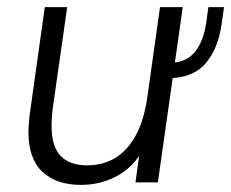

<svg xmlns="http://www.w3.org/2000/svg" viewBox="-20 -513 650 540"><path d="M208 7Q138 7 99 -30Q60 -67 60 -142Q60 -152 61 -163.5Q62 -175 63 -187L106 -493H169L128 -206Q127 -194 126 -182.5Q125 -171 125 -159Q125 -101 150.5 -74.5Q176 -48 225 -48Q270 -48 304.5 -69Q339 -90 362.5 -133.5Q386 -177 395 -244L430 -493H494L424 0H361L377 -115L393 -113Q365 -51 316 -22Q267 7 208 7ZM451 -293 454 -336Q502 -336 527 -365.5Q552 -395 560 -449L566 -493H610L603 -443Q593 -375 557.5 -334Q522 -293 451 -293Z"/></svg>

Font: Hanken Grotesk Light
Style: Italic
Weight: 300
Italic angle: -8°
Designer: Alfredo Marco Pradil
Foundry: Hanken Design Co.
Version: Version 3.013